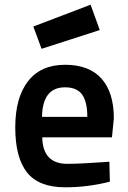

<svg xmlns="http://www.w3.org/2000/svg" viewBox="-20 -787 547 818"><path d="M267 -89Q299 -89 343.5 -91.5Q388 -94 417 -96L446 -98L448 -13Q354 11 258 11Q145 11 95 -52.5Q45 -116 45 -244Q45 -371 99.5 -441Q154 -511 257 -511Q360 -511 412.5 -452Q465 -393 465 -283L457 -202H160Q162 -89 267 -89ZM159 -289H352Q352 -353 330 -384Q308 -415 257 -415Q161 -415 159 -289ZM122 -674 366 -767 405 -659 157 -579Z"/></svg>

Font: TypoPRO Titillium Maps
Style: 800 wt
Weight: 800
Designer: Campivisivi
Foundry: Accademia di Belle Arti di Urbino and students of MA course of Visual design
Version: Version 001.001